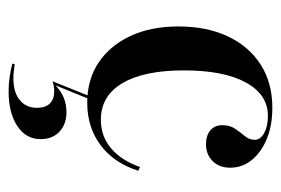

<svg xmlns="http://www.w3.org/2000/svg" viewBox="-125 -342 665 455"><g transform="rotate(90 207.5 -114.5)"><path d="M223.4 11.3Q168.5 11.3 128.2 -15.7Q87.9 -42.7 65.3 -91.1Q42.7 -139.5 42.7 -204.8Q42.7 -272.6 66.5 -322.6Q90.3 -372.6 133.5 -400Q176.6 -427.4 235.5 -427.4Q276.6 -427.4 308.5 -414.5Q340.3 -401.6 358.9 -379Q377.4 -356.5 377.4 -327.4Q377.4 -301.6 361.7 -285.9Q346 -270.2 321.8 -270.2Q300.8 -270.2 288.7 -280.6Q276.6 -291.1 276.6 -308.9Q276.6 -326.6 285.1 -339.1Q293.5 -351.6 302.4 -362.1Q311.3 -372.6 311.3 -385.5Q311.3 -399.2 295.2 -408.1Q279 -416.9 254.8 -416.9Q204 -416.9 175.4 -364.5Q146.8 -312.1 146.8 -217.7Q146.8 -123.4 177 -72.2Q207.3 -21 263.7 -21Q302.4 -21 331 -44.8Q359.7 -68.5 375.8 -113.7L384.7 -109.7Q366.1 -51.6 323.8 -20.2Q281.5 11.3 223.4 11.3ZM196 197.6Q178.2 197.6 160.1 194.8Q141.9 191.9 130.6 188.7L132.3 183.1Q137.9 183.9 147.6 185.1Q157.3 186.3 165.3 186.3Q198.4 186.3 216.9 171.4Q235.5 156.5 235.5 130.6Q235.5 110.5 225.4 100Q215.3 89.5 196 89.5Q190.3 89.5 183.5 90.7Q176.6 91.9 172.6 93.5L207.3 7.3H214.5L182.3 86.3Q196 73.4 211.7 66.9Q227.4 60.5 246 60.5Q274.2 60.5 291.9 77Q309.7 93.5 309.7 121.8Q309.7 156.5 278.6 177Q247.6 197.6 196 197.6Z"/></g></svg>

Font: Playfair 144pt SemiCondensed SemiBold
Style: Regular
Weight: 600
Width: 4
Designer: Claus Eggers Sørensen
Foundry: Claus Eggers Sørensen
Version: Version 2.203